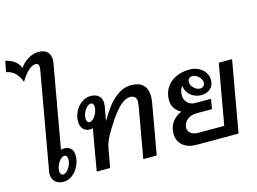

<svg xmlns="http://www.w3.org/2000/svg" viewBox="-160 -1224 1960 1462"><g transform="rotate(-15 819.5 -492.5)"><path d="M334 -910Q334 -897 331 -880L216 -231Q227 -235 240 -235Q275 -235 294 -215.5Q313 -196 313 -158Q313 -117 294 -78Q275 -39 243 -14.5Q211 10 172 10Q133 10 108.5 -12.5Q84 -35 84 -74Q84 -81 86 -95L221 -859Q223 -877 223 -882Q223 -911 198 -911Q144 -911 78 -804Q60 -851 33.5 -876.5Q7 -902 -35 -910L-19 -995Q68 -976 94 -909Q121 -947 160.5 -971Q200 -995 242 -995Q287 -995 310.5 -973Q334 -951 334 -910ZM230 -180Q214 -180 198 -164.5Q182 -149 171 -125Q160 -101 160 -77Q160 -63 166.5 -54Q173 -45 184 -45Q200 -45 216 -60.5Q232 -76 242 -99.5Q252 -123 252 -146Q252 -161 246 -170.5Q240 -180 230 -180Z M984 -447Q984 -426 979 -396L909 0H803L873 -396Q877 -424 877 -432Q877 -483 828 -483Q781 -483 726 -422.5Q671 -362 606 -247Q590 -218 581 -194Q572 -170 567 -141L542 0H436L493 -327Q484 -323 471 -323Q436 -323 416.5 -345Q397 -367 397 -404Q397 -447 416.5 -484.5Q436 -522 469 -545Q502 -568 539 -568Q580 -568 603 -546.5Q626 -525 626 -488Q626 -481 624 -465L603 -351Q665 -462 727.5 -515Q790 -568 857 -568Q919 -568 951.5 -537.5Q984 -507 984 -447ZM549 -480Q549 -495 543 -503.5Q537 -512 527 -512Q511 -512 495 -497Q479 -482 468.5 -458.5Q458 -435 458 -412Q458 -397 464.5 -387.5Q471 -378 481 -378Q497 -378 512.5 -393.5Q528 -409 538.5 -433Q549 -457 549 -480Z M1653 -560 1554 0H1221Q1155 0 1115 -34.5Q1075 -69 1075 -127Q1075 -179 1103 -217.5Q1131 -256 1177 -274Q1147 -289 1127.5 -316Q1108 -343 1108 -384Q1108 -438 1134.5 -480Q1161 -522 1209.5 -545Q1258 -568 1320 -568Q1358 -568 1389.5 -552Q1421 -536 1439 -509Q1457 -482 1457 -450Q1457 -407 1429.5 -381.5Q1402 -356 1357 -356Q1324 -356 1296 -371Q1268 -386 1252 -410.5Q1236 -435 1234 -462Q1212 -435 1212 -394Q1212 -357 1235.5 -333.5Q1259 -310 1296 -310H1420L1407 -232H1286Q1240 -232 1210 -207Q1180 -182 1180 -144Q1180 -117 1201.5 -101Q1223 -85 1260 -85H1464L1548 -560ZM1290 -477Q1290 -451 1312.5 -429Q1335 -407 1362 -407Q1378 -407 1388.5 -417.5Q1399 -428 1399 -444Q1399 -469 1376 -491.5Q1353 -514 1326 -514Q1311 -514 1300.5 -504Q1290 -494 1290 -477Z"/></g></svg>

Font: KoHo SemiBold
Style: Italic
Weight: 600
Italic angle: -10°
Version: Version 1.000; ttfautohint (v1.6)